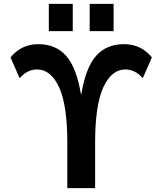

<svg xmlns="http://www.w3.org/2000/svg" viewBox="-20 -967 835 987"><path d="M398 -483Q421 -621 474.5 -680.5Q528 -740 617 -740Q705 -740 761 -672L714 -565Q675 -610 624 -610Q554 -610 511.5 -519Q469 -428 469 -233V0H326V-233Q326 -428 283.5 -519Q241 -610 171 -610Q120 -610 81 -565L34 -672Q90 -740 177 -740Q266 -740 319.5 -680.5Q373 -621 396 -483ZM441 -807V-947H564V-807ZM231 -807V-947H354V-807Z"/></svg>

Font: Mplus 1p Bold
Style: Bold
Weight: 700
Version: Version 1.061